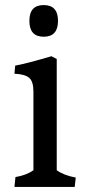

<svg xmlns="http://www.w3.org/2000/svg" viewBox="-20 -738 339 758"><path d="M112 -376Q112 -416 95.5 -430.5Q79 -445 37 -447L40 -479Q81 -486 183 -516L204 -505V-66Q231 -46 279 -37L275 0H37L41 -39Q84 -46 112 -66ZM209 -655.5Q209 -593 152.5 -593Q96 -593 96 -655.5Q96 -718 152.5 -718Q209 -718 209 -655.5Z"/></svg>

Font: Cambo
Style: Regular
Weight: 400
Designer: Carolina Giovagnoli, Andres Torresi
Foundry: Carolina Giovagnoli, Andres Torresi
Version: Version 2.001